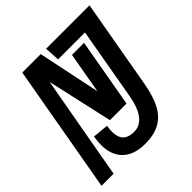

<svg xmlns="http://www.w3.org/2000/svg" viewBox="-203 -872 1034 1034"><g transform="rotate(-45 314.0 -355.0)"><path d="M146.5 -150.5Q146.5 -176.5 152 -208.5L242.5 -199.5Q238.5 -174.5 238.5 -157.5Q238.5 -115 259.5 -94Q280.5 -73 323 -73Q368.5 -73 398.2 -111.8Q428 -150.5 441 -223.5L514 -639H309L304 -725H634.5L544 -212.5Q529.5 -131.5 501.8 -81.5Q474 -31.5 429.5 -8.2Q385 15 320.5 15Q236 15 191.2 -28.2Q146.5 -71.5 146.5 -150.5ZM122.5 -725H263L337.5 -368L379 -603H471L401.5 -210H275L191 -585L85 8H-7Z"/></g></svg>

Font: JuliaMono
Style: Bold Italic
Weight: 700
Italic angle: -9°
Monospace: yes
Designer: cormullion
Foundry: corm
Version: Version 0.057; ttfautohint (v1.8.4)